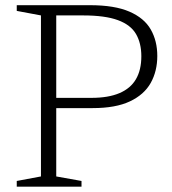

<svg xmlns="http://www.w3.org/2000/svg" viewBox="-20 -702 645 722"><path d="M511.5 -490.5Q511.5 -539.5 491.5 -574Q471.5 -608.5 423.5 -626.2Q375.5 -644 292.5 -644H150L151.5 -682.5H318Q411 -682.5 466.8 -658.2Q522.5 -634 547 -591Q571.5 -548 571.5 -491.5Q571.5 -434.5 546.8 -390.2Q522 -346 468.5 -320.8Q415 -295.5 328.5 -295.5H153L151 -334H323.5Q387.5 -334 429.2 -351.8Q471 -369.5 491.2 -404.2Q511.5 -439 511.5 -490.5ZM191.5 -682.5V-38.5L286.5 -21.5V0H43V-21.5L134 -38.5V-644L43 -661V-682.5Z"/></svg>

Font: Newsreader Light
Style: Regular
Weight: 300
Designer: Hugues Gentile
Foundry: Production Type
Version: Version 1.003